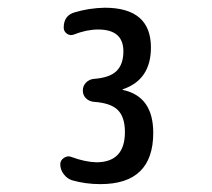

<svg xmlns="http://www.w3.org/2000/svg" viewBox="-20 -756 540 490"><path d="M164.1 -295.9Q151.4 -299.8 142.6 -311.5Q133.8 -323.2 133.8 -336.9Q133.8 -346.7 143.1 -353Q152.3 -359.4 162.1 -355.5Q196.3 -342.8 225.6 -341.8Q298.8 -341.8 298.8 -418.9Q298.8 -457 280.8 -475.1Q262.7 -493.2 219.7 -496.1Q208 -497.1 199.7 -504.9Q191.4 -512.7 191.4 -524.9Q191.4 -537.1 199.7 -545.4Q208 -553.7 219.7 -554.7Q259.8 -557.6 277.3 -574.7Q294.9 -591.8 294.9 -625Q294.9 -680.7 230.5 -680.7Q201.2 -680.7 168.9 -668Q159.2 -664.1 150.9 -669.9Q142.6 -675.8 142.6 -685.5Q142.6 -716.8 170.9 -724.6Q207 -735.4 247.1 -736.3Q365.2 -736.3 365.2 -634.8Q365.2 -552.7 293.9 -528.3Q293 -528.3 293 -527.3Q293 -526.4 293.9 -526.4Q371.1 -509.8 371.1 -417Q371.1 -286.1 236.3 -286.1Q198.2 -286.1 164.1 -295.9Z"/></svg>

Font: Rounded Mgen+ 1mn medium
Style: Regular
Weight: 500
Designer: [Source Han Sans]
Ryoko NISHIZUKA  (kana & ideographs); Paul D. Hunt (Latin, Greek & Cyrillic); Wenlong ZHANG  (bopomofo
Version: Version 1.059.20150602